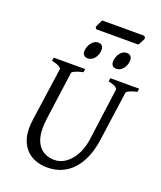

<svg xmlns="http://www.w3.org/2000/svg" viewBox="-167 -1028 962 1147"><g transform="rotate(20 314.0 -454.0)"><path d="M625 -594.2Q594.2 -587.4 577.1 -579.1Q560.1 -570.8 559.1 -564L515.1 -250Q506.3 -186 485.4 -136.5Q464.4 -86.9 433.1 -53.2Q401.9 -19.5 361.1 -2.2Q320.3 15.1 272 15.1Q231.9 15.1 198.5 2.9Q165 -9.3 141.1 -32.7Q117.2 -56.2 104 -90.6Q90.8 -125 90.8 -169.9Q90.8 -195.8 95.2 -226.1L143.1 -564Q144 -569.8 128.9 -578.6Q113.8 -587.4 82 -594.2L85 -615.2H285.2L282.2 -594.2Q251.5 -587.4 232.7 -579.1Q213.9 -570.8 212.9 -564L169.9 -249Q168 -234.9 167.5 -220.7Q167 -206.5 167 -193.8Q167 -159.7 175.3 -131.8Q183.6 -104 200 -84Q216.3 -64 240.7 -53Q265.1 -42 296.9 -42Q328.6 -42 355.5 -57.6Q382.3 -73.2 402.8 -99.1Q423.3 -125 436.8 -158.7Q450.2 -192.4 455.1 -229L500 -564Q501 -569.8 487.3 -578.6Q473.6 -587.4 441.9 -594.2L444.8 -615.2H627.9ZM337.9 -756.3Q337.9 -742.7 333.5 -729.2Q329.1 -715.8 321.3 -704.8Q313.5 -693.8 302 -687Q290.5 -680.2 276.9 -680.2Q261.2 -680.2 252.4 -689Q243.7 -697.8 243.7 -714.4Q243.7 -727.5 248.3 -741Q252.9 -754.4 261 -765.6Q269 -776.9 280.5 -783.9Q292 -791 305.7 -791Q320.8 -791 329.3 -782Q337.9 -772.9 337.9 -756.3ZM520 -756.3Q520 -742.7 515.6 -729.2Q511.2 -715.8 503.2 -704.8Q495.1 -693.8 483.6 -687Q472.2 -680.2 458 -680.2Q442.9 -680.2 434.3 -689Q425.8 -697.8 425.8 -714.4Q425.8 -727.5 430.2 -741Q434.6 -754.4 442.4 -765.6Q450.2 -776.9 461.4 -783.9Q472.7 -791 486.8 -791Q502 -791 511 -782Q520 -772.9 520 -756.3ZM558.1 -910.6Q556.6 -905.3 553.5 -898.4Q550.3 -891.6 546.6 -884.8Q543 -877.9 539.6 -871.6Q536.1 -865.2 533.7 -861.3H265.6L257.8 -873Q259.8 -877.9 262.7 -884.5Q265.6 -891.1 268.8 -897.9Q272 -904.8 275.4 -911.4Q278.8 -918 281.7 -922.9H548.8Z"/></g></svg>

Font: Gentium Plus
Style: Italic
Weight: 400
Italic angle: -8°
Designer: J. Victor Gaultney, Annie Olsen, Iska Routamaa
Foundry: SIL International
Version: Version 1.510